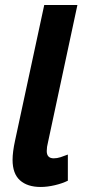

<svg xmlns="http://www.w3.org/2000/svg" viewBox="-20 -734 345 764"><path d="M142 10Q89 10 59.5 -16.5Q30 -43 30 -98Q30 -129 40 -175L156 -714H288L171 -168Q166 -149 166 -133Q166 -104 194 -104Q207 -104 221 -108.5Q235 -113 250 -119V-15Q228 -4 198 3Q168 10 142 10Z"/></svg>

Font: Noto Sans Condensed
Style: Bold Italic
Weight: 700
Width: 3
Italic angle: -12°
Designer: Monotype Design Team
Foundry: Monotype Imaging Inc.
Version: Version 2.013; ttfautohint (v1.8.4.7-5d5b)